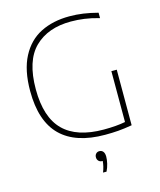

<svg xmlns="http://www.w3.org/2000/svg" viewBox="-138 -848 977 1170"><g transform="rotate(-15 350.0 -262.5)"><path d="M607.5 -360V-9.5Q558 -1 519.8 2Q481.5 5 437.5 5Q252 5 158 -87.5Q64 -180 64 -370.5Q64 -501.5 108.2 -586Q152.5 -670.5 230.5 -709.8Q308.5 -749 412 -749Q456.5 -749 499.5 -742.8Q542.5 -736.5 590.5 -724V-690Q539.5 -704.5 497.2 -710.2Q455 -716 412.5 -716Q267.5 -716 183.8 -633.8Q100 -551.5 100 -372Q100 -195 184 -111.5Q268 -28 437.5 -28Q517 -28 573.5 -39V-360ZM408.5 135Q408.5 154 403 178Q397.5 202 386.5 224H364.5Q378.5 188.5 381 155H377.5Q364 155 355.2 146Q346.5 137 346.5 123Q346.5 109.5 354.8 100.8Q363 92 375.5 92Q391 92 399.8 103Q408.5 114 408.5 135Z"/></g></svg>

Font: Encode Sans Semi Expanded Thin
Style: Regular
Weight: 250
Width: 6
Designer: Multiple Designers
Foundry: Impallari Type
Version: Version 2.000